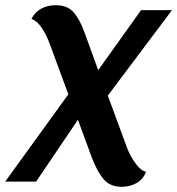

<svg xmlns="http://www.w3.org/2000/svg" viewBox="-76 -699 682 739"><path d="M45 -626Q57 -651 81.5 -665Q106 -679 139 -679Q182 -679 206 -653Q230 -627 249 -575L302 -429L467 -660H586L339 -331L413 -130Q426 -97 446 -69.5Q466 -42 486 -38Q476 -10 450.5 5Q425 20 393 20Q348 20 323.5 -8.5Q299 -37 278 -91L224 -238L63 0H-56L187 -336L114 -534Q101 -568 83.5 -593.5Q66 -619 45 -626Z"/></svg>

Font: Sansita Medium Italic
Style: Regular
Weight: 500
Italic angle: -11°
Designer: Pablo Cosgaya
Foundry: Omnibus-Type
Version: Version 1.006